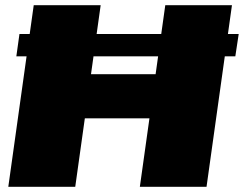

<svg xmlns="http://www.w3.org/2000/svg" viewBox="-20 -720 940 740"><path d="M110 -700H368L317 -336L274 -434H636L566 -336L617 -700H874L776 0H519L570 -364L611 -264H250L321 -364L270 0H12ZM900 -589 887 -503H43L55 -589Z"/></svg>

Font: Pathway Extreme 28pt Black
Style: Italic
Weight: 900
Italic angle: -8°
Designer: Eduardo Rodriguez Tunni
Foundry: Eduardo Rodriguez Tunni
Version: Version 1.001;gftools[0.9.26]